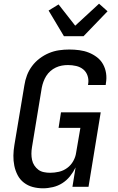

<svg xmlns="http://www.w3.org/2000/svg" viewBox="-20 -1011 640 1039"><path d="M213 8Q184 8 157.5 1Q131 -6 109.5 -22.5Q88 -39 75.5 -63Q63 -87 57.5 -114Q52 -141 52.5 -169.5Q53 -198 58 -227L112 -550Q116 -577 126 -603.5Q136 -630 153.5 -653.5Q171 -677 195 -695Q219 -713 245.5 -724Q272 -735 299.5 -739Q327 -743 355 -743Q382 -743 409 -739.5Q436 -736 460 -726.5Q484 -717 504.5 -701.5Q525 -686 537.5 -663.5Q550 -641 554 -614.5Q558 -588 553 -560L552 -551H456L457 -556Q461 -579 454 -600.5Q447 -622 430.5 -635.5Q414 -649 392 -654Q370 -659 348 -659Q331 -659 314.5 -656Q298 -653 282 -645.5Q266 -638 252.5 -626Q239 -614 230 -599.5Q221 -585 215 -568.5Q209 -552 206 -536L153 -214Q150 -196 150 -179Q150 -162 153.5 -145.5Q157 -129 166 -115.5Q175 -102 187.5 -92.5Q200 -83 217 -79.5Q234 -76 251 -76Q275 -76 299 -81.5Q323 -87 343.5 -102Q364 -117 376.5 -139.5Q389 -162 392 -185L415 -319H297L310 -403H525L459 0H372L389 -105Q377 -80 359 -57.5Q341 -35 317.5 -20Q294 -5 266.5 1.5Q239 8 213 8ZM326 -815 243 -954 297 -987 387 -872 516 -991 562 -950 432 -815Z"/></svg>

Font: Iosevka Aile Medium
Style: Italic
Weight: 500
Italic angle: -9°
Designer: Belleve Invis
Foundry: Belleve Invis
Version: Version 31.1.0; ttfautohint (v1.8.4)